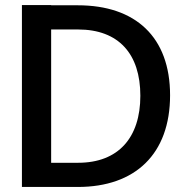

<svg xmlns="http://www.w3.org/2000/svg" viewBox="-20 -742 746 762"><path d="M290 -625C451 -625 537 -528 537 -362C537 -196 450 -96 290 -96H183V-625ZM289 0C517 0 655 -131 655 -364C655 -595 518 -721 289 -721H183V-722H67V0Z"/></svg>

Font: Perun Medium
Style: Regular
Weight: 500
Foundry: Copyright (c) Stefan Peev, Context Ltd, 2016
Version: Version 1.089